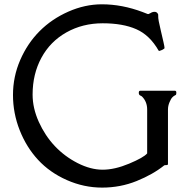

<svg xmlns="http://www.w3.org/2000/svg" viewBox="-20 -835 875 874"><path d="M744.6 -88.4Q744.6 -83.5 737.5 -83.5Q730.5 -83.5 728 -82.5Q676.3 -41 602.1 -11Q527.8 19 444.8 19Q361.8 19 284.2 -15.4Q206.5 -49.8 153.3 -107.4Q100.1 -165 69.6 -242.4Q39.1 -319.8 39.1 -402.8Q39.1 -485.8 72 -561.8Q105 -637.7 160.2 -693.1Q215.3 -748.5 291 -782Q366.7 -815.4 443.8 -815.4Q535.6 -815.4 628.9 -780.3L651.4 -771.5Q656.2 -769.5 665 -775.4Q673.8 -781.2 683.8 -781.2Q693.8 -781.2 698.7 -772Q700.7 -770.5 700.2 -761.7Q699.2 -748 711.9 -696.3L724.1 -643.6Q729 -622.1 729 -616.2Q729 -613.3 716.6 -607.2Q704.1 -601.1 702.1 -604.5Q661.6 -675.3 600.3 -702.1Q539.1 -729 447.5 -729Q356 -729 282.2 -687.5Q208.5 -646 168.5 -572Q128.4 -498 128.4 -404.3Q128.4 -342.8 156.7 -280Q185.1 -217.3 229.7 -169.9Q274.4 -122.6 333.5 -92.5Q392.6 -62.5 447.3 -62.5Q502 -62.5 567.9 -90.1Q633.8 -117.7 649.9 -136.7V-336.4Q649.9 -372.1 626.5 -395.5Q624.5 -397.5 618.2 -400.4Q611.8 -403.3 611.8 -412.6Q611.8 -421.9 618.2 -421.9H776.4Q782.7 -421.9 782.7 -413.3Q782.7 -404.8 780.5 -403.1Q778.3 -401.4 774.4 -399.7Q770.5 -397.9 764.4 -391.8Q758.3 -385.7 751.5 -369.4Q744.6 -353 744.6 -336.4Z"/></svg>

Font: Della Respira
Style: Regular
Weight: 500
Version: Version 0.201